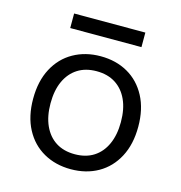

<svg xmlns="http://www.w3.org/2000/svg" viewBox="-101 -754 803 854"><g transform="rotate(15 300.0 -326.5)"><path d="M300 -510Q371 -510 425.5 -479Q480 -448 511 -389.5Q542 -331 542 -250Q542 -169 511 -110.5Q480 -52 425.5 -21Q371 10 300 10Q230 10 175 -21Q120 -52 89 -110.5Q58 -169 58 -250Q58 -331 89 -389.5Q120 -448 175 -479Q230 -510 300 -510ZM300 -441Q249 -441 213 -418Q177 -395 157.5 -352.5Q138 -310 138 -250Q138 -191 157.5 -148Q177 -105 213 -82Q249 -59 300 -59Q351 -59 387 -82Q423 -105 442.5 -148Q462 -191 462 -250Q462 -310 442.5 -352.5Q423 -395 387 -418Q351 -441 300 -441ZM464 -663V-596H136V-663Z"/></g></svg>

Font: Work Sans
Style: Regular
Weight: 400
Designer: Wei Huang
Foundry: Wei Huang
Version: Version 2.006; ttfautohint (v1.8.1.43-b0c9)